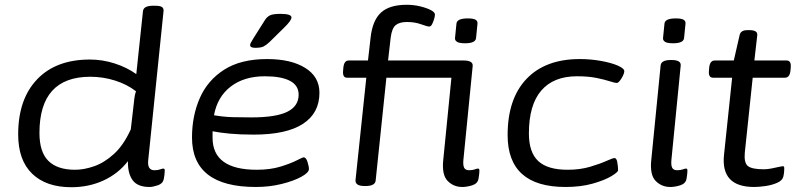

<svg xmlns="http://www.w3.org/2000/svg" viewBox="-20 -776 3337 803"><path d="M278 7Q173 7 114.5 -49.5Q56 -106 56 -214Q56 -361 135 -444Q214 -527 356 -527Q409 -527 460 -510.5Q511 -494 550 -466L578 -730Q580 -742 591 -747Q602 -752 620 -752H628Q650 -752 657.5 -746.5Q665 -741 664 -730L600 -107Q595 -64 626 -64Q640 -64 649.5 -67.5Q659 -71 663 -71Q669 -71 669 -63Q669 -62 668.5 -53Q668 -44 665 -27Q661 -8 640 -1Q619 6 605 6Q556 6 535 -22Q514 -50 515 -102Q475 -50 413.5 -21.5Q352 7 278 7ZM294 -66Q332 -66 374.5 -81Q417 -96 457 -132.5Q497 -169 527 -235L540 -347Q543 -381 549 -394Q512 -423 461.5 -439Q411 -455 358 -455Q145 -455 145 -220Q145 -140 182.5 -103Q220 -66 294 -66Z M1050 6Q783 6 783 -201Q783 -291 815.5 -365.5Q848 -440 917.5 -484.5Q987 -529 1097 -529Q1197 -529 1256.5 -492Q1316 -455 1316 -388Q1316 -303 1247 -258Q1178 -213 1041 -213Q984 -213 941.5 -217Q899 -221 869 -227Q869 -221 869 -214.5Q869 -208 869 -200Q869 -66 1054 -66Q1110 -66 1152.5 -79Q1195 -92 1220.5 -105Q1246 -118 1250 -118Q1260 -118 1266 -99Q1272 -80 1272 -69Q1272 -54 1240 -36.5Q1208 -19 1157.5 -6.5Q1107 6 1050 6ZM1031 -285Q1134 -285 1181.5 -308.5Q1229 -332 1229 -380Q1229 -419 1192.5 -438Q1156 -457 1088 -457Q1001 -457 945 -414Q889 -371 875 -294Q915 -287 953 -286Q991 -285 1031 -285ZM1047 -576Q1026 -576 1026 -588Q1026 -594 1040 -616L1088 -692Q1096 -705 1108.5 -711.5Q1121 -718 1153 -718Q1199 -718 1199 -703Q1199 -690 1168 -660L1107 -600Q1093 -587 1082 -581.5Q1071 -576 1047 -576Z M1505 2Q1464 2 1467 -24L1512 -451H1431Q1412 -451 1415 -481L1416 -493Q1419 -523 1438 -523H1519L1530 -619Q1538 -691 1573.5 -723.5Q1609 -756 1681 -756Q1710 -756 1737 -749.5Q1764 -743 1781.5 -734Q1799 -725 1799 -715Q1799 -708 1795.5 -696Q1792 -684 1787 -674.5Q1782 -665 1775 -665Q1767 -665 1741 -674.5Q1715 -684 1682 -684Q1651 -684 1635 -671Q1619 -658 1614 -619L1603 -523H1919Q1958 -523 1957 -501L1918 -107Q1916 -84 1921.5 -74Q1927 -64 1942 -64Q1956 -64 1965.5 -67.5Q1975 -71 1979 -71Q1985 -71 1985 -63Q1985 -62 1984.5 -53Q1984 -44 1981 -27Q1977 -8 1955 -1Q1933 6 1913 6Q1877 6 1852 -19.5Q1827 -45 1834 -109L1868 -451H1596L1551 -20Q1548 2 1509 2ZM1925 -595Q1901 -595 1891.5 -601Q1882 -607 1883 -617L1889 -677Q1891 -699 1936 -699Q1960 -699 1969 -693.5Q1978 -688 1977 -677L1971 -617Q1969 -595 1925 -595Z M2345 6Q2103 6 2103 -211Q2103 -363 2182 -446Q2261 -529 2405 -529Q2449 -529 2492 -521.5Q2535 -514 2563 -502Q2591 -490 2591 -478Q2591 -471 2585.5 -459.5Q2580 -448 2572.5 -438.5Q2565 -429 2559 -429Q2552 -429 2530.5 -436Q2509 -443 2475 -450Q2441 -457 2393 -457Q2295 -457 2243.5 -397Q2192 -337 2192 -218Q2192 -139 2231 -102.5Q2270 -66 2354 -66Q2406 -66 2448 -78.5Q2490 -91 2516.5 -103Q2543 -115 2550 -115Q2559 -115 2562 -96Q2565 -77 2565 -64Q2565 -56 2536.5 -39Q2508 -22 2458.5 -8Q2409 6 2345 6Z M2783 6Q2747 6 2722 -19.5Q2697 -45 2704 -109L2743 -503Q2746 -525 2785 -525H2789Q2828 -525 2827 -503L2788 -107Q2786 -84 2791.5 -74Q2797 -64 2812 -64Q2826 -64 2835.5 -67.5Q2845 -71 2849 -71Q2855 -71 2855 -63Q2855 -62 2854.5 -53Q2854 -44 2851 -27Q2847 -8 2825 -1Q2803 6 2783 6ZM2795 -595Q2771 -595 2761.5 -601Q2752 -607 2753 -617L2759 -677Q2761 -699 2806 -699Q2830 -699 2839 -693.5Q2848 -688 2847 -677L2841 -617Q2839 -595 2795 -595Z M3134 6Q2994 6 3008 -128L3042 -451H2962Q2942 -451 2945 -481L2946 -493Q2949 -523 2969 -523H3049L3073 -628Q3077 -650 3106 -650H3114Q3150 -650 3147 -628L3135 -523H3270Q3290 -523 3287 -493L3286 -481Q3283 -451 3263 -451H3128L3095 -138Q3091 -95 3108 -81.5Q3125 -68 3174 -68Q3190 -68 3207 -71.5Q3224 -75 3237.5 -78Q3251 -81 3254 -81Q3260 -81 3260 -73Q3260 -70 3259.5 -59.5Q3259 -49 3256 -37Q3252 -21 3230.5 -11.5Q3209 -2 3182 2Q3155 6 3134 6Z"/></svg>

Font: Asap Expanded Expanded Regular
Style: Italic
Weight: 400
Width: 7
Italic angle: -6°
Designer: Pablo Cosgaya
Foundry: Omnibus-Type
Version: Version 3.001; ttfautohint (v1.8.4.7-5d5b)